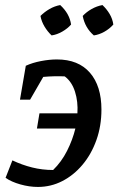

<svg xmlns="http://www.w3.org/2000/svg" viewBox="-20 -729 468 759"><path d="M126 -221 136 -281H286Q289 -327 276.5 -366.5Q264 -406 236 -427Q216 -428 195 -427.5Q174 -427 151 -425L99 -335H59L82 -469Q108 -481 141.5 -487.5Q175 -494 205 -494Q290 -494 335.5 -441.5Q381 -389 381 -296Q381 -231 361 -175Q341 -119 306 -77.5Q271 -36 226 -13Q181 10 130 10Q96 10 60.5 0Q25 -10 2 -26L29 -95Q67 -77 107 -67Q147 -57 190 -57Q223 -89 245 -132.5Q267 -176 278 -221ZM218 -709Q255 -675 261 -632Q247 -616 226 -604Q205 -592 184 -589Q168 -604 156 -624Q144 -644 140 -666Q156 -682 176 -693.5Q196 -705 218 -709ZM385 -709Q402 -693 413.5 -673.5Q425 -654 428 -632Q413 -615 392.5 -603.5Q372 -592 351 -589Q316 -619 307 -666Q322 -682 342.5 -693.5Q363 -705 385 -709Z"/></svg>

Font: Piazzolla Medium
Style: Italic
Weight: 500
Italic angle: -11.3°
Designer: Juan Pablo del Peral
Foundry: Huerta Tipografica
Version: Version 1.330